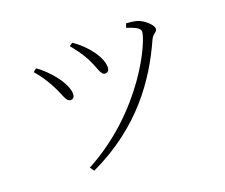

<svg xmlns="http://www.w3.org/2000/svg" viewBox="-115 -852 1230 1050"><g transform="rotate(-20 500.0 -326.5)"><path d="M374 -663C404 -626 424 -599 443 -564C475 -505 479 -456 505 -456C521 -456 530 -465 530 -485C530 -517 511 -557 484 -591C459 -623 430 -651 393 -676ZM267 23C572 -120 722 -343 811 -541C825 -573 849 -571 849 -593C849 -615 805 -655 768 -666C747 -672 722 -674 706 -675L698 -652C758 -632 773 -620 773 -602C773 -549 618 -198 250 -1ZM140 -597C166 -567 190 -533 210 -496C249 -426 250 -384 280 -384C296 -384 303 -398 302 -416C301 -442 284 -483 246 -530C224 -557 191 -591 159 -612Z"/></g></svg>

Font: Noto Serif TC ExtraLight
Style: Regular
Weight: 200
Designer: Ryoko NISHIZUKA 西塚涼子 (kana & ideographs); Frank Grießhammer (Latin, Greek & Cyrillic); Wenlong ZHANG 张文龙 (bopomofo); San
Foundry: Adobe
Version: Version 2.001;hotconv 1.1.0;makeotfexe 2.6.0